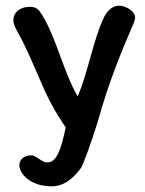

<svg xmlns="http://www.w3.org/2000/svg" viewBox="-20 -451 509 675"><path d="M162 204C212 204 245 166 265 139C274 124 301 50 323 -21C362 -161 405 -266 448 -365C452 -373 455 -384 455 -389C455 -414 419 -431 399 -431C375 -431 357 -413 346 -391C308 -313 289 -194 253 -112C201 -203 181 -310 129 -397C116 -418 108 -427 85 -427C59 -427 27 -415 27 -378C27 -366 38 -346 41 -340C74 -282 99 -219 136 -135C157 -88 182 -45 211 -3C194 78 178 120 147 120C135 120 127 114 118 108C109 102 100 95 89 95C68 95 48 107 48 131C48 154 80 204 162 204Z"/></svg>

Font: Itim
Style: Regular
Weight: 400
Designer: CadsonDemak Team
Foundry: Pablo Impallari
Version: Version 1.002;PS 001.002;hotconv 1.0.88;makeotf.lib2.5.64775